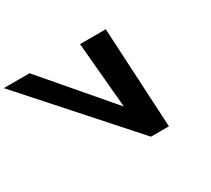

<svg xmlns="http://www.w3.org/2000/svg" viewBox="-571 -1098 1508 1370"><g transform="rotate(-30 183.0 -412.5)"><path d="M318 0H466L422 -825H210L258.2 -283L-206 -825H-418Z"/></g></svg>

Font: Hussar
Style: BdOpOblFive
Weight: 700
Foundry: Cannot Into Space Fonts
Version: Version 2.00